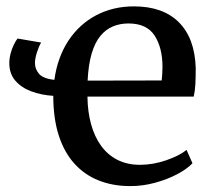

<svg xmlns="http://www.w3.org/2000/svg" viewBox="-20 -588 681 618"><path d="M399.5 11Q343.5 11 298 -7Q252.5 -25 219.8 -61Q187 -97 169.2 -151.8Q151.5 -206.5 151.5 -279.5Q112.5 -282 80.5 -294Q48.5 -306 29.2 -328.5Q10 -351 10 -384.5Q10 -400 14 -415.2Q18 -430.5 24.2 -443.5Q30.5 -456.5 36.5 -464L112.5 -451Q105.5 -440 99 -419.8Q92.5 -399.5 92.5 -385Q92.5 -366 105.5 -350.5Q118.5 -335 155 -331Q165 -403.5 200 -456.8Q235 -510 289.5 -538.8Q344 -567.5 411 -567.5Q504.5 -567.5 555.8 -516.2Q607 -465 610 -369Q610 -338.5 608.8 -316.2Q607.5 -294 603.5 -277H261.5Q262 -229 273 -188.8Q284 -148.5 305.2 -119Q326.5 -89.5 358 -73.5Q389.5 -57.5 430.5 -57.5Q472.5 -57.5 515.2 -72.2Q558 -87 580.5 -105.5L599.5 -62.5Q582 -44 550.2 -27.2Q518.5 -10.5 479.2 0.2Q440 11 399.5 11ZM262 -328.5 500.5 -329Q501.5 -337.5 502.2 -350.2Q503 -363 503 -372.5Q503 -434 477.8 -473.2Q452.5 -512.5 393.5 -512.5Q366.5 -512.5 343.5 -503Q320.5 -493.5 303 -472.2Q285.5 -451 275 -415.5Q264.5 -380 262 -328.5Z"/></svg>

Font: Merriweather 24pt
Style: Regular
Weight: 400
Designer: Eben Sorkin
Foundry: Eben Sorkin
Version: Version 2.100